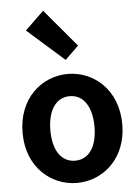

<svg xmlns="http://www.w3.org/2000/svg" viewBox="-61 -971 749 1032"><g transform="rotate(-5 313.0 -455.0)"><path d="M313 14C453 14 582 -94 582 -279C582 -466 453 -574 313 -574C173 -574 44 -466 44 -279C44 -94 173 14 313 14ZM313 -106C237 -106 194 -174 194 -279C194 -385 237 -454 313 -454C389 -454 432 -385 432 -279C432 -174 389 -106 313 -106ZM309 -650 382 -721 211 -924 110 -826Z"/></g></svg>

Font: Source Han Sans SC Bold
Style: Regular
Weight: 700
Designer: Ryoko NISHIZUKA (kana & ideographs); Paul D. Hunt (Latin, Greek & Cyrillic); Wenlong ZHANG (bopomofo); Sandoll Communica
Foundry: Adobe Systems Incorporated
Version: Version 1.001;PS 1.001;hotconv 1.0.78;makeotf.lib2.5.61930